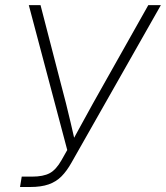

<svg xmlns="http://www.w3.org/2000/svg" viewBox="-20 -748 664 768"><path d="M60.1 0 66.9 -41.5H107.9Q153.3 -41.5 179 -55.4Q204.6 -69.3 226.1 -107.4L249 -147.9L95.2 -727.5H142.1L223.1 -414.6Q234.4 -373.5 243.9 -334.7Q253.4 -295.9 262.5 -257.8Q271.5 -219.7 280.3 -180.7H267.6Q289.1 -219.7 309.8 -257.8Q330.6 -295.9 352.1 -334.7Q373.5 -373.5 397 -414.6L573.2 -727.5H623.5L266.1 -97.7Q247.6 -64.5 226.1 -42.7Q204.6 -21 174.6 -10.5Q144.5 0 100.6 0Z"/></svg>

Font: Inter 24pt ExtraLight
Style: Italic
Weight: 250
Italic angle: -9.3988°
Version: Version 4.001;git-66647c0bb